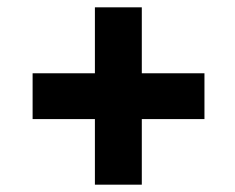

<svg xmlns="http://www.w3.org/2000/svg" viewBox="-20 -616 640 524"><path d="M239 -112V-291H69V-416H239V-596H367V-416H538V-291H367V-112Z"/></svg>

Font: Noto Sans Mono Extra
Style: Regular
Weight: 800
Designer: Monotype Design Team
Foundry: Monotype Imaging Inc.
Version: Version 1.900